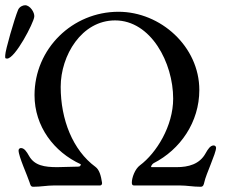

<svg xmlns="http://www.w3.org/2000/svg" viewBox="-26 -709 882 734"><path d="M1 -485C32 -485 103 -622 105 -645C107 -661 89 -689 70 -689C61 -689 48 -683 43 -671C29 -637 -6 -516 -6 -498C-6 -489 -8 -485 1 -485ZM101 5C131 5 153 0 181 0C239 0 298 0 356 0C363 0 365 -6 364 -11C360 -37 354 -60 339 -71C252 -135 206 -252 206 -377C206 -497 286 -631 414 -631C551 -631 636 -469 636 -332C636 -227 572 -124 509 -77C490 -63 478 -30 478 -11C478 -4 480 0 486 0C544 0 603 0 661 0C689 0 711 5 741 5C751 5 753 -3 755 -12C761 -42 800 -123 800 -144C800 -149 796 -153 791 -153C778 -153 769 -139 760 -123C737 -81 694 -70 649 -70H553C548 -71 557 -83 561 -85C663 -137 736 -242 736 -365C736 -531 588 -664 427 -664C251 -664 106 -523 106 -345C106 -226 180 -128 283 -81C282 -76 281 -72 273 -72L193 -70C144 -70 106 -76 85 -113C76 -129 67 -143 54 -143C49 -143 45 -139 45 -134C45 -111 79 -37 87 -12C90 -3 91 5 101 5Z"/></svg>

Font: EB Garamond
Style: Regular
Weight: 400
Designer: Georg Duffner and Octavio Pardo
Foundry: Georg Duffner
Version: Version 1.000;PS 001.000;hotconv 1.0.88;makeotf.lib2.5.64775